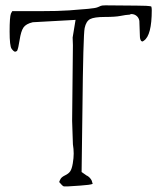

<svg xmlns="http://www.w3.org/2000/svg" viewBox="-20 -680 597 711"><path d="M36.1 -488.3Q30.3 -489.3 22.9 -499.5Q15.6 -509.8 15.6 -563.5Q15.6 -617.2 20.5 -629.9L25.4 -638.7H127Q197.3 -638.7 236.3 -641.6Q275.4 -644.5 284.2 -645.5Q293 -646.5 297.4 -646.5Q301.8 -646.5 308.6 -647.5Q315.4 -648.4 319.3 -648.9Q323.2 -649.4 328.1 -649.9Q333 -650.4 335.9 -651.4Q338.9 -652.3 341.8 -653.3Q344.7 -654.3 346.7 -655.3Q348.6 -656.2 353 -658.2Q357.4 -660.2 371.1 -660.2L486.3 -659.2Q528.3 -659.2 540 -656.2Q542 -652.3 542 -642.6Q542 -548.8 512.7 -529.3Q508.8 -526.4 507.3 -526.4Q505.9 -526.4 502.9 -528.3Q498 -534.2 498 -546.9L496.1 -601.6V-602.5Q494.1 -614.3 485.8 -621.1Q477.5 -627.9 466.8 -627.9H463.9L461.9 -626Q445.3 -625 426.3 -621.1Q407.2 -617.2 368.2 -617.2Q329.1 -617.2 314 -609.4Q298.8 -601.6 293.5 -576.2Q288.1 -550.8 285.2 -269.5L282.2 -43L301.8 -29.3H302.7Q314.5 -22.5 320.3 -9.8V-8.8L323.2 1Q313.5 4.9 276.9 7.3Q240.2 9.8 231 10.3Q221.7 10.7 217.3 10.3Q212.9 9.8 207.5 3.4Q202.1 -2.9 199.2 -5.9Q200.2 -9.8 204.1 -17.1Q208 -24.4 221.2 -30.8Q234.4 -37.1 240.2 -45.9Q246.1 -54.7 249.5 -74.7Q252.9 -94.7 252.9 -111.3Q252.9 -127.9 250 -145.5L247.1 -232.4L250 -512.7L249 -541L259.8 -606.4L102.5 -597.7H101.6Q76.2 -591.8 66.9 -578.1Q57.6 -564.5 52.7 -532.2Q47.9 -500 43 -491.2Z"/></svg>

Font: Drukaatie burti
Style: Thin
Weight: 100
Version: Version 0.14